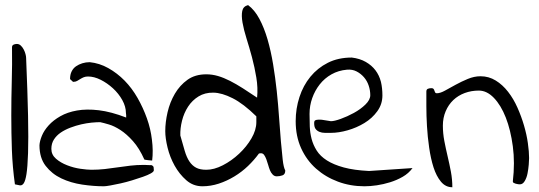

<svg xmlns="http://www.w3.org/2000/svg" viewBox="-20 -749 2166 772"><path d="M40 -7.8Q30.3 -77.1 27.8 -146Q25.4 -214.8 25.4 -284.2Q25.4 -353.5 27.3 -421.9Q29.3 -490.2 28.3 -558.6Q28.3 -566.4 34.2 -569.3Q40 -572.3 47.9 -572.3Q56.6 -572.3 63.5 -565.9Q70.3 -559.6 75.2 -550.3Q80.1 -541 82.5 -531.7Q85 -522.5 85 -516.6Q90.8 -377 92.8 -283.7Q94.7 -190.4 92.8 -133.3Q90.8 -76.2 86.4 -48.8Q82 -21.5 75.2 -11.7Q68.4 -2 59.1 -3.9Q49.8 -5.9 40 -7.8Z M138.7 -165Q139.6 -181.6 148.4 -203.1Q157.2 -224.6 175.8 -245.1Q194.3 -265.6 222.7 -281.7Q251 -297.9 289.6 -304.7Q328.1 -311.5 377.4 -305.7Q426.8 -299.8 487.3 -276.4Q487.3 -277.3 487.3 -286.1L486.3 -294.9Q486.3 -320.3 471.7 -346.7Q457 -373 434.1 -394Q411.1 -415 384.8 -428.2Q358.4 -441.4 334 -441.4Q324.2 -441.4 316.9 -438.5Q309.6 -435.5 302.7 -431.2Q295.9 -426.8 289.6 -423.3Q283.2 -419.9 274.4 -419.9Q272.5 -419.9 272.5 -420.9Q271.5 -421.9 270.5 -422.9Q268.6 -424.8 265.1 -427.7Q261.7 -430.7 261.7 -431.6Q261.7 -449.2 268.1 -461.9Q274.4 -474.6 285.6 -482.4Q296.9 -490.2 311 -494.6Q325.2 -499 340.8 -499Q379.9 -495.1 415.5 -475.1Q451.2 -455.1 481 -424.8Q510.7 -394.5 533.2 -355Q555.7 -315.4 570.8 -272.9Q585.9 -230.5 590.8 -187.5Q596.7 -142.6 591.8 -103.5Q590.8 -103.5 585.9 -104Q581.1 -104.5 575.2 -105Q569.3 -105.5 565.4 -106.4L560.5 -107.4Q540 -153.3 514.6 -181.6Q489.3 -210 464.4 -226.1Q439.5 -242.2 418 -248.5Q396.5 -254.9 382.8 -257.8Q368.2 -257.8 348.1 -255.9Q328.1 -253.9 306.6 -249Q285.2 -244.1 263.2 -235.8Q241.2 -227.5 224.1 -215.8Q207 -204.1 196.8 -188Q186.5 -171.9 186.5 -150.4Q186.5 -127 205.1 -110.8Q223.6 -94.7 250 -84.5Q276.4 -74.2 303.7 -70.3Q331.1 -66.4 347.7 -66.4Q375 -66.4 401.4 -69.3Q427.7 -72.3 453.6 -76.2Q479.5 -80.1 504.9 -83Q530.3 -85.9 555.7 -85.9Q557.6 -85.9 562.5 -85.9Q567.4 -85.9 572.8 -85.4Q578.1 -85 582.5 -85Q586.9 -85 588.9 -85Q596.7 -82 597.7 -76.2Q598.6 -70.3 598.6 -64.5Q598.6 -58.6 586.4 -51.8Q574.2 -44.9 554.7 -38.1Q535.2 -31.2 511.2 -23.9Q487.3 -16.6 465.3 -11.7Q443.4 -6.8 424.3 -3.4Q405.3 0 397.5 0Q356.4 0 310.5 -6.8Q264.6 -13.7 226.6 -31.7Q188.5 -49.8 163.6 -82Q138.7 -114.3 138.7 -165Z M644.5 -221.7Q644.5 -257.8 653.8 -297.9Q663.1 -337.9 683.1 -372.1Q703.1 -406.2 733.9 -428.2Q764.6 -450.2 809.6 -450.2Q833 -450.2 856.4 -443.4Q879.9 -436.5 904.8 -423.8Q929.7 -411.1 956.5 -394Q983.4 -377 1013.7 -356.4Q1017.6 -395.5 1010.7 -437Q1003.9 -478.5 993.2 -518.6Q982.4 -558.6 971.2 -594.2Q960 -629.9 955.1 -658.2Q950.2 -686.5 954.1 -705.1Q958 -723.6 977.5 -728.5Q1003.9 -709 1022.9 -673.3Q1042 -637.7 1055.7 -590.8Q1069.3 -543.9 1078.1 -490.7Q1086.9 -437.5 1092.8 -382.8Q1098.6 -328.1 1102.1 -276.4Q1105.5 -224.6 1109.4 -181.2Q1113.3 -137.7 1116.7 -106.9Q1120.1 -76.2 1127 -63.5Q1127 -47.9 1115.7 -43.9Q1104.5 -40 1092.8 -40Q1083 -40 1076.2 -47.4Q1069.3 -54.7 1065.4 -64.5Q1061.5 -74.2 1058.1 -86.4Q1054.7 -98.6 1050.8 -108.9Q1046.9 -119.1 1042 -126Q1037.1 -132.8 1029.3 -132.8Q1027.3 -132.8 1023.9 -132.3Q1020.5 -131.8 1020.5 -130.9Q1002 -105.5 977.1 -81.5Q952.1 -57.6 922.4 -39.6Q892.6 -21.5 859.9 -10.7Q827.1 0 793.9 0Q756.8 0 729 -24.4Q701.2 -48.8 682.1 -83Q663.1 -117.2 653.8 -155.3Q644.5 -193.4 644.5 -221.7ZM705.1 -204.1Q714.8 -168.9 722.7 -142.6Q730.5 -116.2 741.7 -99.6Q752.9 -83 768.6 -74.7Q784.2 -66.4 809.6 -66.4Q840.8 -66.4 876 -84.5Q911.1 -102.5 941.4 -130.9Q971.7 -159.2 991.2 -192.9Q1010.7 -226.6 1010.7 -257.8Q1010.7 -260.7 1010.7 -269.5Q1010.7 -278.3 1010.7 -281.2Q959 -332 915.5 -354Q872.1 -376 837.9 -376.5Q803.7 -377 778.3 -361.3Q752.9 -345.7 736.3 -320.3Q719.7 -294.9 711.9 -263.7Q704.1 -232.4 705.1 -204.1Z M1168.9 -261.7Q1168.9 -312.5 1184.1 -358.9Q1199.2 -405.3 1228 -440.4Q1256.8 -475.6 1298.3 -496.6Q1339.8 -517.6 1394.5 -517.6Q1426.8 -513.7 1450.7 -500Q1474.6 -486.3 1489.7 -466.3Q1504.9 -446.3 1511.7 -419.9Q1517.6 -394.5 1517.6 -365.2Q1517.6 -330.1 1497.1 -301.8Q1476.6 -273.4 1445.3 -254.4Q1414.1 -235.4 1377.9 -225.1Q1341.8 -214.8 1310.5 -214.8Q1298.8 -214.8 1286.6 -214.8Q1274.4 -214.8 1264.6 -218.8Q1254.9 -222.7 1249 -230.5Q1243.2 -238.3 1243.2 -253.9Q1243.2 -258.8 1244.6 -262.2Q1246.1 -265.6 1252.9 -267.1Q1259.8 -268.6 1273.4 -267.6Q1287.1 -265.6 1310.5 -261.7Q1324.2 -261.7 1350.1 -271Q1376 -280.3 1402.8 -294.9Q1429.7 -309.6 1449.2 -328.6Q1468.8 -347.7 1468.8 -366.2Q1468.8 -385.7 1462.4 -404.8Q1456.1 -423.8 1443.4 -438.5Q1430.7 -453.1 1413.6 -461.9Q1396.5 -470.7 1375 -468.8Q1340.8 -465.8 1313 -450.2Q1285.2 -434.6 1265.6 -409.7Q1246.1 -384.8 1235.4 -354.5Q1224.6 -324.2 1224.6 -291Q1224.6 -265.6 1225.6 -240.2Q1226.6 -214.8 1232.9 -190.4Q1239.3 -166 1253.4 -143.6Q1267.6 -121.1 1294.4 -104Q1321.3 -86.9 1362.3 -75.7Q1403.3 -64.5 1463.9 -61.5L1638.7 -73.2Q1623 -51.8 1599.1 -38.1Q1575.2 -24.4 1548.3 -16.1Q1521.5 -7.8 1495.1 -3.9Q1468.8 0 1445.3 0Q1388.7 0 1338.9 -18.6Q1289.1 -37.1 1251 -70.8Q1212.9 -104.5 1190.9 -152.8Q1168.9 -201.2 1168.9 -261.7Z M1694.3 -380.9Q1694.3 -389.6 1700.7 -392.1Q1707 -394.5 1714.8 -394.5Q1720.7 -394.5 1723.1 -391.6Q1725.6 -388.7 1726.6 -384.8Q1727.5 -380.9 1729.5 -377.4Q1731.4 -374 1736.3 -374Q1750 -374 1769.5 -384.8Q1789.1 -395.5 1812 -408.2Q1835 -420.9 1860.8 -431.6Q1886.7 -442.4 1912.1 -442.4Q1945.3 -442.4 1973.1 -425.3Q2001 -408.2 2022.9 -379.9Q2044.9 -351.6 2060.5 -316.4Q2076.2 -281.2 2086.9 -244.6Q2097.7 -208 2102.5 -173.3Q2107.4 -138.7 2107.4 -113.3Q2107.4 -104.5 2106 -86.9Q2104.5 -69.3 2101.1 -51.8Q2097.7 -34.2 2089.8 -21Q2082 -7.8 2070.3 -7.8Q2068.4 -7.8 2063.5 -8.3Q2058.6 -8.8 2053.7 -10.3Q2048.8 -11.7 2045.4 -13.7Q2042 -15.6 2042 -19.5Q2050.8 -94.7 2042 -160.6Q2033.2 -226.6 2013.7 -276.4Q1994.1 -326.2 1965.8 -355.5Q1937.5 -384.8 1905.3 -384.8Q1875 -384.8 1848.6 -375Q1822.3 -365.2 1802.7 -346.7Q1783.2 -328.1 1772 -301.8Q1760.7 -275.4 1760.7 -244.1Q1760.7 -212.9 1766.6 -182.1Q1772.5 -151.4 1779.8 -120.6Q1787.1 -89.8 1793 -58.6Q1798.8 -27.3 1798.8 3.9Q1771.5 3.9 1752.9 -18.6Q1734.4 -41 1723.1 -76.2Q1711.9 -111.3 1705.6 -155.3Q1699.2 -199.2 1696.8 -241.7Q1694.3 -284.2 1694.3 -321.8Q1694.3 -359.4 1694.3 -380.9Z"/></svg>

Font: Indie Flower
Style: Regular
Weight: 400
Designer: Kimberly Geswein
Foundry: Kimberly Geswein
Version: Version 1.001 2010